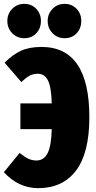

<svg xmlns="http://www.w3.org/2000/svg" viewBox="-25 -960 501 999"><path d="M101.1 -761.2Q64 -761.2 38.6 -787.1Q13.2 -813 13.2 -851.1Q13.2 -888.2 38.6 -914.1Q64 -939.9 101.1 -939.9Q139.2 -939.9 163.6 -914.1Q188 -888.2 188 -851.1Q188 -812.5 163.8 -786.9Q139.6 -761.2 101.1 -761.2ZM311 -761.2Q273.9 -761.2 248.5 -787.1Q223.1 -813 223.1 -851.1Q223.1 -888.2 248.5 -914.1Q273.9 -939.9 311 -939.9Q349.1 -939.9 373.5 -914.1Q397.9 -888.2 397.9 -851.1Q397.9 -812.5 373.8 -786.9Q349.6 -761.2 311 -761.2ZM190.9 -715.8Q439.9 -715.8 439.9 -350.1Q439.9 -164.1 370.6 -72.5Q301.3 19 173.8 19Q71.8 19 -4.9 -64L77.1 -164.1Q103.5 -143.1 122.6 -134Q141.6 -125 165 -125Q203.1 -125 222.7 -163.1Q242.2 -201.2 244.1 -288.1H81.1V-421.9H244.1Q242.2 -506.3 224.6 -541.3Q207 -576.2 171.9 -576.2Q147.9 -576.2 129.2 -566.2Q110.4 -556.2 85.9 -533.2L-1 -633.8Q40 -675.3 83.7 -695.6Q127.4 -715.8 190.9 -715.8Z"/></svg>

Font: Fira Sans Compressed Heavy
Style: Regular
Weight: 900
Width: 1
Designer: Carrois Corporate & Edenspiekermann AG
Foundry: Carrois Corporate GbR & Edenspiekermann AG
Version: Version 4.203;PS 004.203;hotconv 1.0.88;makeotf.lib2.5.64775